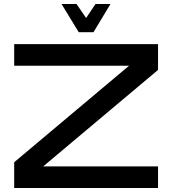

<svg xmlns="http://www.w3.org/2000/svg" viewBox="-20 -941 861 961"><path d="M51 0V-129L626 -612H51V-720H771V-591L196 -108H771V0ZM374 -780 288 -921H363L411 -851L458 -921H533L448 -780Z"/></svg>

Font: Orbitron Medium
Style: Regular
Weight: 500
Designer: Matt McInerney
Foundry: The League of Moveable Type
Version: Version 2.001